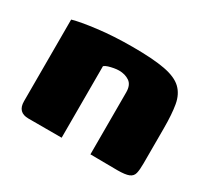

<svg xmlns="http://www.w3.org/2000/svg" viewBox="-92 -539 728 676"><g transform="rotate(30 272.5 -200.5)"><path d="M83 0Q39 0 39 -45V-377Q70 -386 134 -394Q198 -402 275 -402Q358 -402 406 -393Q454 -384 477 -362Q500 -340 506.5 -303Q513 -266 513 -209V-66Q513 -40 509.5 -25.5Q506 -11 491.5 -5Q477 1 445 1L335 0V-252Q335 -282 317.5 -294Q300 -306 275 -306Q266 -306 255 -304Q244 -302 234 -299Q224 -296 218 -291V0Z"/></g></svg>

Font: Genos Thin ExtraBold
Style: Regular
Weight: 800
Version: Version 1.010